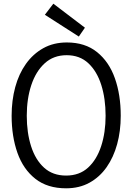

<svg xmlns="http://www.w3.org/2000/svg" viewBox="-20 -1009 717 1040"><path d="M407 -811 223 -929 269 -989 440 -859ZM338 11Q237 11 171.5 -40.5Q106 -92 74.5 -181Q43 -270 43 -382Q43 -465 62.5 -537Q82 -609 120.5 -663Q159 -717 214.5 -748Q270 -779 342 -779Q441 -779 506 -726.5Q571 -674 602.5 -584.5Q634 -495 634 -382Q634 -299 614.5 -228Q595 -157 557.5 -103.5Q520 -50 465 -19.5Q410 11 338 11ZM338 -58Q410 -58 457 -101Q504 -144 528 -217.5Q552 -291 552 -382Q552 -475 528.5 -549Q505 -623 458.5 -666.5Q412 -710 341 -710Q270 -710 222 -666Q174 -622 149.5 -548Q125 -474 125 -382Q125 -290 148.5 -216.5Q172 -143 219 -100.5Q266 -58 338 -58Z"/></svg>

Font: Yaldevi ExtraLight
Style: Regular
Weight: 400
Version: Version 1.100